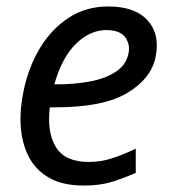

<svg xmlns="http://www.w3.org/2000/svg" viewBox="-20 -564 531 594"><path d="M239 10Q173 10 131 -14.5Q89 -39 68 -81Q47 -123 44 -175.5Q41 -228 53 -283Q68 -356 103.5 -415Q139 -474 192.5 -509Q246 -544 315 -544Q398 -544 437 -500.5Q476 -457 461 -386Q447 -320 373 -276Q299 -232 152 -232H134Q125 -153 153.5 -108Q182 -63 254 -63Q292 -63 326 -74Q360 -85 400 -104V-29Q363 -13 326.5 -1.5Q290 10 239 10ZM309 -471Q259 -471 215.5 -429Q172 -387 148 -303H155Q211 -303 258.5 -312Q306 -321 337.5 -341.5Q369 -362 377 -396Q384 -426 367.5 -448.5Q351 -471 309 -471Z"/></svg>

Font: Noto Sans
Style: Italic
Weight: 400
Italic angle: -12°
Designer: Monotype Design Team
Foundry: Monotype Imaging Inc.
Version: Version 2.013; ttfautohint (v1.8.4.7-5d5b)